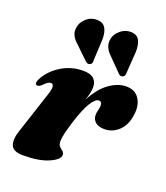

<svg xmlns="http://www.w3.org/2000/svg" viewBox="-136 -822 805 930"><g transform="rotate(20 266.0 -357.5)"><path d="M37 -329.5Q24 -335.5 37.5 -361.5Q64.5 -411 115.5 -441.8Q166.5 -472.5 226.5 -472.5Q263.5 -472.5 280.8 -456.8Q298 -441 298 -413.5Q298 -397.5 293.8 -380Q289.5 -362.5 283 -344.5Q319.5 -412 363 -442.2Q406.5 -472.5 448 -472.5Q492 -472.5 513.8 -441.8Q535.5 -411 531 -364.5Q525.5 -305.5 493.2 -273.5Q461 -241.5 418 -241.5Q386.5 -241.5 370.8 -255.8Q355 -270 355 -292Q355 -305.5 358.8 -318.2Q362.5 -331 362.5 -342.5Q362.5 -363 346 -363Q329 -363 307.5 -329.5Q286 -296 261.5 -218.5Q250 -181 244 -155.8Q238 -130.5 238 -113.5Q238 -96.5 246.2 -88Q254.5 -79.5 263 -73Q271.5 -66.5 271.5 -54Q271.5 -31 222.5 -9.2Q173.5 12.5 91.5 12.5Q40 12.5 28.8 -15.8Q17.5 -44 34 -92L104 -305.5Q115 -337.5 112.2 -350.5Q109.5 -363.5 99.5 -363.5Q92 -363.5 83.5 -358Q75 -352.5 60 -337.5Q46.5 -326 37 -329.5ZM433.5 -644 426 -533.5Q426 -527.5 424.8 -522.5Q423.5 -517.5 417 -513.5Q406 -506.5 395 -515.5L328.5 -583Q308 -602 299.5 -623Q291 -644 299 -672Q306 -693 328.8 -711Q351.5 -729 382 -728Q411.5 -726 423.2 -704Q435 -682 433.5 -644ZM261 -646 255.5 -535.5Q256 -530 255 -524.8Q254 -519.5 248 -515.5Q237 -508 225 -516.5L157 -582Q135.5 -600 126.2 -620.8Q117 -641.5 125 -669.5Q131 -690.5 153 -709.2Q175 -728 206.5 -727Q236 -726 248.8 -704.5Q261.5 -683 261 -646Z"/></g></svg>

Font: Fraunces 72pt S000 Black
Style: Italic
Weight: 900
Italic angle: -16°
Version: Version 1.000; ttfautohint (v1.8.3)